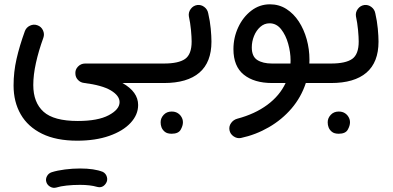

<svg xmlns="http://www.w3.org/2000/svg" viewBox="-20 -367 1852 904"><path d="M43.9 35.6Q43.9 -28.3 57.9 -89.6Q71.8 -150.9 97.2 -220.7Q104 -238.3 121.3 -246.3Q138.7 -254.4 156.2 -248Q174.3 -241.7 182.4 -224.1Q190.4 -206.5 184.1 -189Q161.6 -127 149.2 -70.6Q136.7 -14.2 136.7 33.2Q136.7 115.7 185.1 159.2Q233.4 202.6 346.2 202.6Q440.9 202.6 491.9 175.5Q543 148.4 543 113.8Q543 83.5 502 58.8Q460.9 34.2 375 23.4Q358.9 21.5 347.4 9.5Q335.9 -2.4 335 -18.6Q333 -38.6 346.9 -53.2Q360.8 -67.9 380.9 -67.9H678.7Q697.8 -67.9 711.2 -54.4Q724.6 -41 724.6 -22Q724.6 -2.9 711.2 10.5Q697.8 23.9 678.7 23.9H556.6Q630.4 65.4 630.4 127.4Q630.4 173.3 594.7 211.7Q559.1 250 494.4 272.7Q429.7 295.4 343.3 295.4Q244.6 295.4 178 262.7Q111.3 230 77.6 171.4Q43.9 112.8 43.9 35.6ZM198.2 490.2Q193.8 476.1 201.2 462.4Q208.5 448.7 223.6 443.8Q250 435.5 285.9 430.9Q321.8 426.3 356.9 426.3Q424.3 426.3 464.4 442.4Q479 450.2 483.4 466.6Q487.8 482.9 478.5 496.6Q462.9 520 436.5 512.7Q404.3 503.4 356.9 503.4Q323.7 503.4 293.9 506.6Q264.2 509.8 244.6 516.1Q230 520 216.3 512.2Q202.6 504.4 198.2 490.2Z M632.3 -22Q632.3 -41 646 -54.4Q659.7 -67.9 678.7 -67.9H752Q771 -67.9 784.7 -54.4Q798.3 -41 798.3 -22Q798.3 -2.9 784.7 10.5Q771 23.9 752 23.9H678.7Q659.7 23.9 646 10.5Q632.3 -2.9 632.3 -22Z M706.1 -22Q706.1 -41 719.5 -54.4Q732.9 -67.9 752 -67.9Q820.8 -67.9 851.6 -89.6Q882.3 -111.3 882.3 -171.4Q882.3 -191.9 879.2 -225.6Q876 -259.3 869.1 -291Q866.7 -309.6 878.2 -325Q889.6 -340.3 908.2 -343.3Q926.8 -345.7 941.9 -334.2Q957 -322.8 960.4 -304.2Q968.8 -268.1 972.2 -232.2Q975.6 -196.3 975.6 -170.9Q975.6 -73.7 918.7 -24.9Q861.8 23.9 752 23.9Q732.9 23.9 719.5 10.5Q706.1 -2.9 706.1 -22ZM736.3 208.5Q736.3 189 750.7 173.6Q765.1 158.2 788.1 158.2Q804.2 158.2 815.4 164.8Q826.7 171.4 833 181.6Q841.3 193.8 841.3 209Q841.3 225.1 830.6 243.9Q819.8 262.7 788.1 262.7Q767.1 262.7 755.9 253.4Q744.6 244.1 740.2 231.9Q736.3 221.7 736.3 208.5Z M1261.2 23.9Q1176.8 23.9 1127.9 -15.4Q1079.1 -54.7 1079.1 -135.7Q1079.1 -189.9 1101.6 -238.3Q1124 -286.6 1163.1 -316.7Q1202.1 -346.7 1251 -346.7Q1293.9 -346.7 1328.4 -324.7Q1362.8 -302.7 1387 -265.6Q1411.1 -228.5 1424.1 -181.9Q1437 -135.3 1437 -85.9Q1437 -76.7 1436.5 -67.9H1489.7Q1508.8 -67.9 1522.2 -54.4Q1535.6 -41 1535.6 -22Q1535.6 -2.9 1522.2 10.5Q1508.8 23.9 1489.7 23.9H1419.9Q1397.9 90.8 1352.8 143.6Q1307.6 196.3 1246.1 231.9Q1184.6 267.6 1114.3 282.7Q1096.2 286.1 1080.1 275.1Q1064 264.2 1060.5 246.1Q1057.1 227.5 1068.1 212.2Q1079.1 196.8 1097.2 191.9Q1180.2 169.9 1238.5 126.7Q1296.9 83.5 1324.7 23.9ZM1260.7 -67.9H1347.7Q1348.1 -75.2 1348.1 -83Q1348.1 -120.6 1336.9 -160.9Q1325.7 -201.2 1303.7 -229.2Q1281.7 -257.3 1249 -257.3Q1224.6 -257.3 1205.6 -240.5Q1186.5 -223.6 1176 -197.5Q1165.5 -171.4 1165.5 -143.6Q1165.5 -101.1 1191.4 -84.5Q1217.3 -67.9 1260.7 -67.9Z M1443.4 -22Q1443.4 -41 1457 -54.4Q1470.7 -67.9 1489.7 -67.9H1538.6Q1557.6 -67.9 1571.3 -54.4Q1585 -41 1585 -22Q1585 -2.9 1571.3 10.5Q1557.6 23.9 1538.6 23.9H1489.7Q1470.7 23.9 1457 10.5Q1443.4 -2.9 1443.4 -22Z M1492.7 -22Q1492.7 -41 1506.1 -54.4Q1519.5 -67.9 1538.6 -67.9Q1607.4 -67.9 1638.2 -89.6Q1668.9 -111.3 1668.9 -171.4Q1668.9 -191.9 1665.8 -225.6Q1662.6 -259.3 1655.8 -291Q1653.3 -309.6 1664.8 -325Q1676.3 -340.3 1694.8 -343.3Q1713.4 -345.7 1728.5 -334.2Q1743.7 -322.8 1747.1 -304.2Q1755.4 -268.1 1758.8 -232.2Q1762.2 -196.3 1762.2 -170.9Q1762.2 -73.7 1705.3 -24.9Q1648.4 23.9 1538.6 23.9Q1519.5 23.9 1506.1 10.5Q1492.7 -2.9 1492.7 -22ZM1522.9 208.5Q1522.9 189 1537.4 173.6Q1551.8 158.2 1574.7 158.2Q1590.8 158.2 1602.1 164.8Q1613.3 171.4 1619.6 181.6Q1627.9 193.8 1627.9 209Q1627.9 225.1 1617.2 243.9Q1606.4 262.7 1574.7 262.7Q1553.7 262.7 1542.5 253.4Q1531.2 244.1 1526.9 231.9Q1522.9 221.7 1522.9 208.5Z"/></svg>

Font: Mikhak-DS2-FD Medium
Style: Regular
Weight: 500
Designer: Amin Abedi
Version: Version 3.4